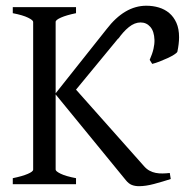

<svg xmlns="http://www.w3.org/2000/svg" viewBox="-20 -640 657 667"><path d="M24.4 0V-21Q57.6 -27.8 76.4 -35.9Q95.2 -43.9 95.2 -50.8V-564Q95.2 -569.8 77.4 -578.6Q59.6 -587.4 24.4 -594.2V-615.2H244.1V-594.2Q210.9 -587.4 192.1 -579.1Q173.3 -570.8 173.3 -564V-315.9L350.1 -538.6Q412.6 -620.1 488.3 -620.1Q511.2 -620.1 531.7 -614Q552.2 -607.9 567.9 -594.7Q583.5 -581.5 592.8 -560.8Q602.1 -540 602.1 -510.7Q602.1 -488.3 596.2 -460.4Q594.7 -456.5 585.2 -450.4Q575.7 -444.3 562.5 -438.2Q549.3 -432.1 534.9 -426.5Q520.5 -420.9 508.8 -418L500 -432.1Q509.3 -453.1 513.2 -470.2Q517.1 -487.3 516.6 -501.5Q515.6 -531.2 502.2 -546.6Q488.8 -562 468.3 -562Q447.8 -562 427.7 -545.9Q407.7 -529.8 389.6 -503.4L392.6 -508.8L244.1 -328.6L481 -62Q489.7 -52.2 499.8 -46.9Q509.8 -41.5 521.2 -39.3Q532.7 -37.1 544.9 -37.4Q557.1 -37.6 569.8 -39.1L573.2 -18.1Q544.4 -8.8 515.4 -1Q486.3 6.8 462.9 6.8Q448.7 6.8 437.7 2.4Q426.8 -2 417 -14.2L173.3 -312V-50.8Q173.3 -44.9 190.9 -36.4Q208.5 -27.8 244.1 -21V0Z"/></svg>

Font: Gentium Plus Afr
Style: Regular
Weight: 400
Designer: J. Victor Gaultney, Annie Olsen, Iska Routamaa, Becca Hirsbrunner
Foundry: SIL International
Version: Version 5.000